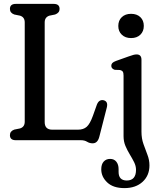

<svg xmlns="http://www.w3.org/2000/svg" viewBox="-20 -720 808 986"><path d="M263 -645.5 233.5 -639.5Q209.5 -631.5 209.5 -605V-93Q209.5 -54 249 -54H380Q408.5 -54 425.2 -68.8Q442 -83.5 457 -125L477.5 -182.5Q488 -209.5 511 -205.5Q536.5 -199.5 528.5 -168L490.5 -19.5Q482 16 456 16Q440 16 427.2 8Q414.5 0 395 0H61Q31 0 31 -26Q31 -46.5 53.5 -54.5L83 -60.5Q107 -68 107 -95V-605Q107 -632 83 -639.5L53.5 -645.5Q31 -653.5 31 -674Q31 -700 61 -700H256Q286 -700 286 -674Q286 -654 263 -645.5ZM653 -524.5Q623.5 -524.5 605.5 -541.8Q587.5 -559 587.5 -586.5Q587.5 -615 605.5 -632Q623.5 -649 653 -649Q683 -649 700.8 -632Q718.5 -615 718.5 -587Q718.5 -559 700.8 -541.8Q683 -524.5 653 -524.5ZM706.5 -43.5Q706.5 -9 716.8 19.8Q727 48.5 737.2 75Q747.5 101.5 747.5 129.5Q747.5 181.5 712.2 213.8Q677 246 619 246Q561.5 246 530.8 217Q500 188 500 149.5Q500 123.5 512.5 109.8Q525 96 545.5 96Q566 96 577.5 110.5Q589 125 589 148.5V163Q589 207 631.5 207Q678.5 206.5 678.5 152Q678.5 132.5 668.8 113Q659 93.5 646.5 73Q634 52.5 624.2 29.5Q614.5 6.5 614.5 -20.5V-331.5Q614.5 -346 610.5 -352Q606.5 -358 596.5 -360.5L569 -361.5Q551.5 -367.5 551.5 -382Q551.5 -390.5 556.8 -396.2Q562 -402 575.5 -407L640 -430Q656.5 -436 665.2 -438.2Q674 -440.5 681.5 -440.5Q706.5 -440.5 706.5 -413Z"/></svg>

Font: Fraunces 144pt S100
Style: Regular
Weight: 400
Version: Version 1.000; ttfautohint (v1.8.3)